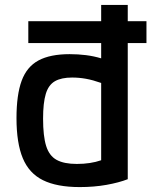

<svg xmlns="http://www.w3.org/2000/svg" viewBox="-20 -750 640 780"><path d="M95 -575V-664H391V-730H499V-664H575V-575H499V-22Q463 -8 412.5 1Q362 10 304 10Q211 10 154.5 -18Q98 -46 72.5 -107.5Q47 -169 47 -270Q47 -365 68 -422Q89 -479 136.5 -504.5Q184 -530 263 -530Q297 -530 329 -526Q361 -522 391 -513V-575ZM391 -413Q357 -425 329 -430Q301 -435 273 -435Q229 -435 203 -420Q177 -405 166 -368.5Q155 -332 155 -268Q155 -197 167.5 -157Q180 -117 210 -100.5Q240 -84 292 -84Q348 -84 391 -99Z"/></svg>

Font: M PLUS Code Latin 60 Medium
Style: Regular
Weight: 500
Width: 7
Monospace: yes
Designer: Coji Morishita
Foundry: UNDERFOREST DESIGN
Version: Version 1.005; ttfautohint (v1.8.3)